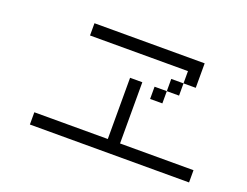

<svg xmlns="http://www.w3.org/2000/svg" viewBox="-92 -805 1183 921"><g transform="rotate(20 500.0 -344.0)"><path d="M937.5 -62.5V-125H562.5V-437.5H500V-125H125V-62.5ZM687.5 -437.5H625V-375H687.5ZM687.5 -437.5H750V-500H687.5ZM750 -500H812.5Q812.5 -500 812.5 -625H250V-562.5H750Z"/></g></svg>

Font: CalcUnifontExMono
Style: Regular
Weight: 500
Version: Version 15.0.06